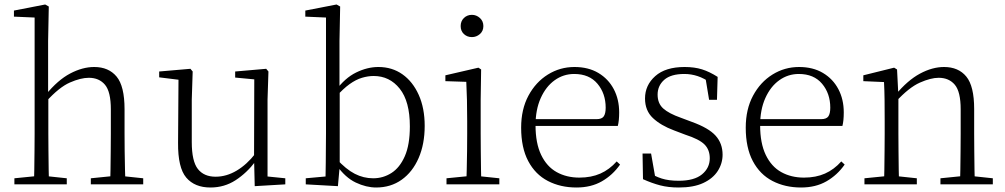

<svg xmlns="http://www.w3.org/2000/svg" viewBox="-20 -820 4472 854"><path d="M44 0V-27L154 -38H174L277 -27V0ZM131 0Q132 -24 132.5 -64.5Q133 -105 133.5 -149Q134 -193 134 -226V-742L42 -746V-773L181 -800L197 -791L194 -637V-399L195 -387V-226Q195 -193 195.5 -149Q196 -105 196.5 -64.5Q197 -24 198 0ZM384 0V-27L493 -38H513L617 -27V0ZM470 0Q471 -24 471.5 -64Q472 -104 472.5 -148Q473 -192 473 -226V-334Q473 -412 447 -443Q421 -474 375 -474Q339 -474 291 -453Q243 -432 185 -368L170 -399H184Q237 -464 292 -493Q347 -522 399 -522Q463 -522 498.5 -479.5Q534 -437 534 -334V-226Q534 -192 534.5 -148Q535 -104 536 -64Q537 -24 538 0Z M916 14Q846 14 808.5 -30Q771 -74 772 -185L774 -478L793 -463L688 -476V-502L827 -514L837 -502L833 -377V-188Q833 -103 860 -68.5Q887 -34 939 -34Q987 -34 1032.5 -61Q1078 -88 1116 -137L1135 -103H1117Q1078 -51 1028 -18.5Q978 14 916 14ZM1113 8 1110 -116V-117L1111 -467L1026 -475V-502L1164 -514L1174 -502L1170 -377V-35L1249 -27V0Z M1340 0V-27L1428 -35Q1429 -63 1429 -97Q1429 -131 1429.5 -165Q1430 -199 1430 -226V-742L1338 -746V-773L1477 -800L1493 -791L1490 -637V-426L1491 -416V-82V-81L1483 8ZM1653 14Q1609 14 1562.5 -8Q1516 -30 1477 -85H1466L1477 -113Q1519 -67 1558 -47Q1597 -27 1640 -27Q1684 -27 1721 -50.5Q1758 -74 1780.5 -125Q1803 -176 1803 -258Q1803 -369 1758 -425.5Q1713 -482 1642 -482Q1617 -482 1590 -474Q1563 -466 1534.5 -445.5Q1506 -425 1473 -388L1463 -417H1473Q1514 -473 1564 -497.5Q1614 -522 1663 -522Q1724 -522 1770 -489.5Q1816 -457 1842.5 -398Q1869 -339 1869 -260Q1869 -179 1842 -117Q1815 -55 1766.5 -20.5Q1718 14 1653 14Z M1966 0V-27L2077 -38H2096L2201 -27V0ZM2054 0Q2055 -24 2056 -64.5Q2057 -105 2057.5 -149Q2058 -193 2058 -226V-281Q2058 -332 2057 -375Q2056 -418 2054 -456L1961 -459V-485L2108 -519L2120 -511L2118 -377V-226Q2118 -193 2118.5 -149Q2119 -105 2119.5 -64.5Q2120 -24 2121 0ZM2079 -655Q2058 -655 2043.5 -668.5Q2029 -682 2029 -704Q2029 -726 2043.5 -740Q2058 -754 2079 -754Q2099 -754 2114.5 -740Q2130 -726 2130 -704Q2130 -682 2114.5 -668.5Q2099 -655 2079 -655Z M2544 14Q2473 14 2417 -15Q2361 -44 2329.5 -103.5Q2298 -163 2298 -252Q2298 -334 2330.5 -394.5Q2363 -455 2417 -488.5Q2471 -522 2535 -522Q2597 -522 2641.5 -495.5Q2686 -469 2710 -423.5Q2734 -378 2734 -320Q2734 -283 2728 -260H2328V-290H2633Q2657 -290 2665.5 -302.5Q2674 -315 2674 -341Q2674 -404 2637.5 -447.5Q2601 -491 2534 -491Q2486 -491 2447 -463Q2408 -435 2385 -383.5Q2362 -332 2362 -263Q2362 -183 2387 -131Q2412 -79 2456 -54.5Q2500 -30 2557 -30Q2610 -30 2650.5 -48Q2691 -66 2723 -102L2738 -88Q2705 -41 2657 -13.5Q2609 14 2544 14Z M2999 14Q2953 14 2916.5 4.5Q2880 -5 2840 -23L2838 -137H2876L2897 -17L2865 -18V-54Q2892 -36 2923 -26Q2954 -16 2999 -16Q3068 -16 3102.5 -44.5Q3137 -73 3137 -116Q3137 -154 3113.5 -177.5Q3090 -201 3028 -221L2978 -240Q2919 -262 2884 -295Q2849 -328 2849 -382Q2849 -441 2894.5 -481.5Q2940 -522 3025 -522Q3069 -522 3102.5 -511.5Q3136 -501 3172 -478L3169 -376H3134L3116 -485L3143 -483V-450Q3112 -472 3083 -481.5Q3054 -491 3024 -491Q2964 -491 2934.5 -465Q2905 -439 2905 -399Q2905 -360 2930 -337.5Q2955 -315 3009 -296L3057 -278Q3132 -251 3163 -216.5Q3194 -182 3194 -132Q3194 -93 3172.5 -59.5Q3151 -26 3108 -6Q3065 14 2999 14Z M3543 14Q3472 14 3416 -15Q3360 -44 3328.5 -103.5Q3297 -163 3297 -252Q3297 -334 3329.5 -394.5Q3362 -455 3416 -488.5Q3470 -522 3534 -522Q3596 -522 3640.5 -495.5Q3685 -469 3709 -423.5Q3733 -378 3733 -320Q3733 -283 3727 -260H3327V-290H3632Q3656 -290 3664.5 -302.5Q3673 -315 3673 -341Q3673 -404 3636.5 -447.5Q3600 -491 3533 -491Q3485 -491 3446 -463Q3407 -435 3384 -383.5Q3361 -332 3361 -263Q3361 -183 3386 -131Q3411 -79 3455 -54.5Q3499 -30 3556 -30Q3609 -30 3649.5 -48Q3690 -66 3722 -102L3737 -88Q3704 -41 3656 -13.5Q3608 14 3543 14Z M3825 0V-27L3935 -38H3955L4058 -27V0ZM3912 0Q3913 -24 3913.5 -64.5Q3914 -105 3914.5 -149Q3915 -193 3915 -226V-281Q3915 -333 3914.5 -375.5Q3914 -418 3912 -455L3820 -459V-485L3957 -519L3970 -511L3976 -393V-392V-226Q3976 -193 3976.5 -149Q3977 -105 3977.5 -64.5Q3978 -24 3979 0ZM4163 0V-27L4272 -38H4293L4396 -27V0ZM4250 0Q4251 -24 4251.5 -64Q4252 -104 4252.5 -148Q4253 -192 4253 -226V-334Q4253 -412 4227 -443Q4201 -474 4155 -474Q4120 -474 4071.5 -452.5Q4023 -431 3965 -368L3955 -398H3963Q4017 -463 4072 -492.5Q4127 -522 4179 -522Q4243 -522 4278 -479.5Q4313 -437 4313 -335V-226Q4313 -192 4313.5 -148Q4314 -104 4314.5 -64Q4315 -24 4316 0Z"/></svg>

Font: Noto Serif SC ExtraLight
Style: Regular
Weight: 200
Designer: Ryoko NISHIZUKA 西塚涼子 (kana & ideographs); Frank Grießhammer (Latin, Greek & Cyrillic); Wenlong ZHANG 张文龙 (bopomofo); San
Foundry: Adobe
Version: Version 2.002-H1;hotconv 1.1.0;makeotfexe 2.6.0